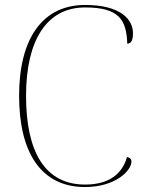

<svg xmlns="http://www.w3.org/2000/svg" viewBox="-20 -744 590 774"><path d="M323 10C445 10 510 -56 510 -93C510 -102 504 -109 492 -111C473 -44 421 0 323 0C161 0 85 -132 85 -358C85 -581 168 -714 323 -714C459 -714 490 -665 493 -568C509 -568 516 -582 516 -610C516 -666 466 -724 323 -724C151 -724 57 -588 57 -358C57 -131 144 10 323 10Z"/></svg>

Font: Noto Serif Display Thin
Style: Regular
Weight: 100
Designer: Monotype Design Team
Foundry: Monotype Imaging Inc.
Version: Version 2.009